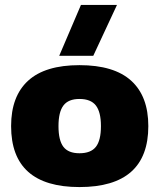

<svg xmlns="http://www.w3.org/2000/svg" viewBox="-20 -748 646 778"><path d="M308 -728H454L358 -522H220ZM25 -237Q25 -358 94 -421Q163 -484 302 -484Q442 -484 511.5 -421Q581 -358 581 -237Q581 10 302 10Q25 10 25 -237ZM389 -237Q389 -294 368.5 -320.5Q348 -347 302 -347Q257 -347 237 -320.5Q217 -294 217 -237Q217 -179 237 -153Q257 -127 302 -127Q348 -127 368.5 -153Q389 -179 389 -237Z"/></svg>

Font: Kanit Bold
Style: Regular
Weight: 700
Designer: Katatrad Team
Foundry: CadsonDemak
Version: Version 1.000